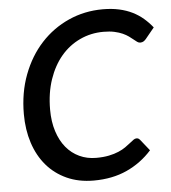

<svg xmlns="http://www.w3.org/2000/svg" viewBox="-53 -776 743 832"><g transform="rotate(-5 319.0 -360.0)"><path d="M340.5 -89Q372 -89 396.2 -94Q420.5 -99 438.5 -106.8Q456.5 -114.5 469.2 -123.5Q482 -132.5 491.5 -140.2Q501 -148 508 -153Q515 -158 521.5 -158Q527 -158 530.5 -155.8Q534 -153.5 536 -151L575.5 -101.5Q529 -49.5 466 -20.8Q403 8 321.5 8Q256 8 204.5 -15.5Q153 -39 117.5 -80.5Q82 -122 63.2 -179.5Q44.5 -237 44.5 -305Q44.5 -398.5 74 -476.2Q103.5 -554 155 -610Q206.5 -666 275.8 -697Q345 -728 424.5 -728Q463.5 -728 495.2 -721Q527 -714 552.8 -701.2Q578.5 -688.5 599.5 -670.5Q620.5 -652.5 638 -630.5L599.5 -583.5Q595 -578 589 -574Q583 -570 574 -570Q567.5 -570 561 -574.5Q554.5 -579 546.5 -585.8Q538.5 -592.5 527.8 -600.2Q517 -608 502 -614.8Q487 -621.5 466.8 -626Q446.5 -630.5 419 -630.5Q364 -630.5 316.5 -608.2Q269 -586 234.2 -545Q199.5 -504 179.5 -445.5Q159.5 -387 159.5 -314.5Q159.5 -262 173 -220Q186.5 -178 210.5 -149Q234.5 -120 267.8 -104.5Q301 -89 340.5 -89Z"/></g></svg>

Font: Lato Semibold
Style: Italic
Weight: 600
Italic angle: -7°
Designer: Lukasz Dziedzic
Foundry: tyPoland Lukasz Dziedzic
Version: Version 2.006; 2014-01-15